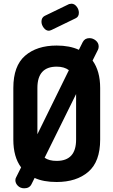

<svg xmlns="http://www.w3.org/2000/svg" viewBox="-20 -977 613 1037"><path d="M463 -771Q482 -771 497.5 -758Q513 -745 513 -726Q513 -716 509 -708L480 -650Q521 -593 521 -502V-223Q521 -104 457 -49Q393 6 286 6Q214 6 167 -16L150 18Q139 40 111 40Q90 40 76.5 26.5Q63 13 63 -4Q63 -13 68 -21L94 -73Q52 -129 52 -223V-502Q52 -621 115.5 -676Q179 -731 286 -731Q356 -731 406 -708L427 -750Q438 -771 463 -771ZM182 -502V-252L352 -598Q327 -617 286 -617Q182 -617 182 -502ZM391 -223V-469L221 -125Q245 -108 286 -108Q391 -108 391 -223ZM388 -878 258 -815Q248 -811 244 -811Q228 -811 216 -827Q204 -843 204 -860Q204 -882 221 -891L353 -955Q363 -957 366 -957Q382 -957 394 -941.5Q406 -926 406 -908Q406 -886 388 -878Z"/></svg>

Font: Dosis
Style: Bold
Weight: 700
Designer: Edgar Tolentino, Pablo Impallari, Igino Marini
Foundry: Edgar Tolentino, Pablo Impallari, Igino Marini
Version: Version 1.007